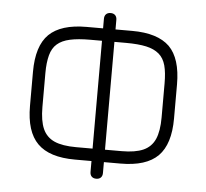

<svg xmlns="http://www.w3.org/2000/svg" viewBox="-51 -726 869 808"><g transform="rotate(5 384.0 -322.0)"><path d="M480.5 -45C480.5 -45 395 -45 395 -45C395 -45 395 -97.5 395 -97.5C395 -97.5 480.5 -97.5 480.5 -97.5C519 -97.5 549.5 -102.5 572 -112.5C594.5 -122.5 611 -139 621 -161.5C631 -184 636 -215 636 -253.5C636 -253.5 636 -253.5 636 -253.5C636 -253.5 636 -397.5 636 -397.5C636 -427.5 633.5 -452.5 628 -473C622.5 -493 613 -509 599.5 -520.5C586 -532 568 -540.5 545.5 -545.5C523 -550.5 494 -553 459 -553C459 -553 459 -553 459 -553C459 -553 395 -553 395 -553C395 -553 395 -605.5 395 -605.5C395 -605.5 481 -605.5 481 -605.5C553 -605.5 605.5 -589 639 -556.5C672 -523.5 688.5 -470.5 688.5 -397.5C688.5 -397.5 688.5 -397.5 688.5 -397.5C688.5 -397.5 688.5 -253.5 688.5 -253.5C688.5 -181 672 -128.5 639 -95C605.5 -61.5 553 -45 480.5 -45C480.5 -45 480.5 -45 480.5 -45ZM374 -45C374 -45 288.5 -45 288.5 -45C216 -45 163.5 -61.5 130 -95C96.5 -128.5 80 -181 80 -253.5C80 -253.5 80 -253.5 80 -253.5C80 -253.5 80 -397.5 80 -397.5C80 -470.5 96.5 -523.5 130 -556.5C163.5 -589 216 -605.5 288 -605.5C288 -605.5 288 -605.5 288 -605.5C288 -605.5 374 -605.5 374 -605.5C374 -605.5 374 -553 374 -553C374 -553 308.5 -553 308.5 -553C274 -553 245.5 -550.5 223 -545.5C200 -540.5 182 -532 169 -520.5C155.5 -509 146.5 -493 141 -473C135.5 -452.5 132.5 -427.5 132.5 -397.5C132.5 -397.5 132.5 -397.5 132.5 -397.5C132.5 -397.5 132.5 -253.5 132.5 -253.5C132.5 -215 137.5 -184 147.5 -161.5C157.5 -139 174 -122.5 196.5 -112.5C219 -102.5 250 -97.5 288.5 -97.5C288.5 -97.5 288.5 -97.5 288.5 -97.5C288.5 -97.5 374 -97.5 374 -97.5C374 -97.5 374 -45 374 -45ZM384.5 27.5C384.5 27.5 384.5 27.5 384.5 27.5C376 27.5 369.5 25 365 20.5C360.5 16 358 9.5 358 1C358 1 358 1 358 1C358 1 358 -646 358 -646C358 -654.5 360.5 -661 365 -665.5C369.5 -670 376 -672.5 384.5 -672.5C384.5 -672.5 384.5 -672.5 384.5 -672.5C392.5 -672.5 399 -670 403.5 -665.5C408 -661 410.5 -654.5 410.5 -646C410.5 -646 410.5 -646 410.5 -646C410.5 -646 410.5 1 410.5 1C410.5 9.5 408 16 403.5 20.5C399 25 392.5 27.5 384.5 27.5Z"/></g></svg>

Font: Jura-Fortis-Regular
Style: Regular
Weight: 500
Designer: Daniel Johnson, Alexei Vanyashin, Mirko Velimirovic
Foundry: Daniel Johnson
Version: ""